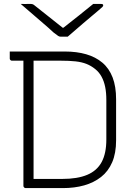

<svg xmlns="http://www.w3.org/2000/svg" viewBox="-20 -964 690 984"><path d="M327 -776Q321 -776 315 -776Q309 -776 303 -776Q297 -776 291 -776Q284 -776 278 -780Q272 -784 255 -797Q247 -805 227.5 -822Q208 -839 183 -860.5Q158 -882 132.5 -904Q107 -926 86 -944Q98 -943 108.5 -943.5Q119 -944 131 -944Q142 -944 147 -942.5Q152 -941 160 -934Q177 -921 220.5 -886Q264 -851 325 -803L271 -822Q287 -822 303 -822Q319 -822 335 -822L281 -803Q343 -851 385 -885Q427 -919 458 -944H497Q502 -944 504.5 -943Q507 -942 508 -940.5Q509 -939 509 -937Q509 -933 505 -928.5Q501 -924 484 -910Q471 -899 449.5 -881Q428 -863 404 -842.5Q380 -822 359.5 -804Q339 -786 327 -776ZM575 -245Q575 -179 555 -132.5Q535 -86 498 -57Q461 -28 411.5 -14Q362 0 302 0Q277 0 255.5 0Q234 0 215 0Q196 0 178 0Q160 0 143.5 0Q127 0 111 0Q107 0 103.5 -3.5Q100 -7 100 -11Q100 -95 100 -178.5Q100 -262 100 -345.5Q100 -429 100 -512.5Q100 -596 100 -680H159L152 -669Q152 -641 152 -613Q152 -585 152 -556Q152 -493 152 -429.5Q152 -366 152 -302Q152 -238 152 -174.5Q152 -111 152 -47Q172 -47 193 -47Q214 -47 239.5 -47Q265 -47 299 -47Q377 -47 427 -68Q477 -89 501 -133.5Q525 -178 525 -249V-451Q525 -489 519 -518.5Q513 -548 500.5 -571Q488 -594 468 -610Q447 -627 423 -636.5Q399 -646 367 -649.5Q335 -653 291 -653Q254 -653 221 -653Q188 -653 157.5 -653Q127 -653 98.5 -653Q70 -653 41 -653Q38 -653 35.5 -654.5Q33 -656 31.5 -658.5Q30 -661 30 -664Q30 -673 30 -682Q30 -691 30 -700Q60 -700 91 -700Q122 -700 155.5 -700Q189 -700 227.5 -700Q266 -700 312 -700Q373 -700 421.5 -686Q470 -672 504.5 -643Q539 -614 557 -567.5Q575 -521 575 -455Z"/></svg>

Font: Recursive Light
Style: Regular
Weight: 300
Version: Version 1.085